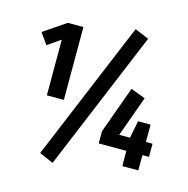

<svg xmlns="http://www.w3.org/2000/svg" viewBox="-119 -871 1049 1069"><g transform="rotate(15 405.0 -336.5)"><path d="M248 -692V-272H150V-593L75 -541L30 -605L158 -692ZM532 -756 613 -722 278 83 197 48ZM788 -164V-88H750V0H658L657 -88H498V-158L596 -429L680 -397L596 -164H658L678 -264H750V-164Z"/></g></svg>

Font: Fira Sans Extra Condensed SemiBold
Style: Regular
Weight: 600
Width: 1
Designer: Carrois Corporate & Edenspiekermann AG
Foundry: Carrois Corporate GbR & Edenspiekermann AG
Version: Version 4.203